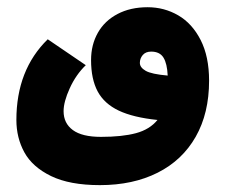

<svg xmlns="http://www.w3.org/2000/svg" viewBox="-20 -344 640 545"><path d="M26.5 -3.5Q26.5 -145.5 115.5 -232.5L223.5 -159Q195.5 -132 178 -93.5Q160.5 -55 160.5 -28.5Q160.5 6 186.8 25.2Q213 44.5 266.5 44.5Q327 44.5 366 34Q405 23.5 427 -3.5Q358.5 -10.5 317.2 -30Q276 -49.5 257.2 -84.5Q238.5 -119.5 238.5 -173.5Q238.5 -217 257.8 -251Q277 -285 313.5 -304.2Q350 -323.5 399 -323.5Q446 -323.5 485.8 -300.5Q525.5 -277.5 549.5 -230.5Q573.5 -183.5 573.5 -115Q573.5 -22.5 535.5 44.2Q497.5 111 427.5 146.2Q357.5 181.5 263.5 181.5Q178 181.5 125 155.8Q72 130 49.2 88.5Q26.5 47 26.5 -3.5ZM456 -129.5Q454.5 -163.5 444 -180.5Q433.5 -197.5 409 -197.5Q393.5 -197.5 385.2 -187.8Q377 -178 377 -165.5Q377 -152.5 393.5 -143Q410 -133.5 456 -129.5Z"/></svg>

Font: JuliaMono Black
Style: Italic
Weight: 900
Italic angle: -9°
Monospace: yes
Designer: cormullion
Foundry: corm
Version: Version 0.057; ttfautohint (v1.8.4)